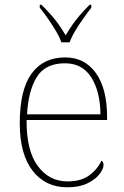

<svg xmlns="http://www.w3.org/2000/svg" viewBox="-20 -786 529 816"><path d="M266 10Q173 10 118.5 -60.5Q64 -131 64 -262Q64 -404 114 -473Q164 -542 257 -542Q340 -542 387.5 -475.5Q435 -409 435 -290V-276H93Q92 -146 140.5 -80.5Q189 -15 267 -15Q324 -15 359 -40.5Q394 -66 411 -103Q416 -100 418 -96Q420 -92 420 -85Q420 -68 402.5 -45.5Q385 -23 351 -6.5Q317 10 266 10ZM407 -300Q406 -397 368 -457Q330 -517 256 -517Q172 -517 136 -458Q100 -399 95 -300ZM241 -606Q233 -629 217 -655.5Q201 -682 183 -708Q165 -734 149 -753V-766H156Q181 -741 198.5 -721Q216 -701 230 -681Q244 -661 259 -636Q274 -661 288 -681Q302 -701 319 -721Q336 -741 361 -766H368V-753Q353 -734 334.5 -708Q316 -682 300 -655.5Q284 -629 276 -606Z"/></svg>

Font: Noto Serif Gujarati Thin
Style: Regular
Weight: 250
Version: Version 2.102